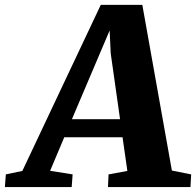

<svg xmlns="http://www.w3.org/2000/svg" viewBox="-97 -763 800 783"><path d="M314 -743.2H483.4L604 -67.4L682.6 -51.8L679.7 0H343.3L345.7 -51.8L422.4 -65.9L402.8 -203.1H165L107.4 -66.4L199.2 -51.8L195.3 0H-77.1L-73.2 -51.8L-5.9 -65.9ZM196.3 -276.9H392.6L354.5 -545.4L350.1 -638.7Z"/></svg>

Font: Merriweather UltraBold
Style: Italic
Weight: 900
Italic angle: -7°
Designer: Eben Sorkin ( eben@eyebytes.com )
Foundry: Eben Sorkin ( eben@eyebytes.com )
Version: Version 1.52; ttfautohint (v1.4.1)